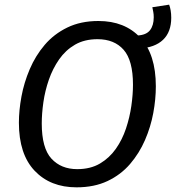

<svg xmlns="http://www.w3.org/2000/svg" viewBox="-20 -791 754 823"><path d="M402 -701Q515 -701 581.5 -629.5Q648 -558 648 -421Q648 -366 637 -306.5Q626 -247 601.5 -190.5Q577 -134 537.5 -88Q498 -42 441 -15Q384 12 308 12Q196 12 128.5 -59Q61 -130 61 -265Q61 -318 72 -377.5Q83 -437 107.5 -494.5Q132 -552 171.5 -598.5Q211 -645 268.5 -673Q326 -701 402 -701ZM398 -623Q342 -623 301.5 -599.5Q261 -576 233.5 -536.5Q206 -497 189.5 -449.5Q173 -402 166 -353Q159 -304 159 -262Q159 -156 200.5 -111Q242 -66 311 -66Q368 -66 408.5 -90Q449 -114 476.5 -153Q504 -192 520 -240Q536 -288 543 -337Q550 -386 550 -428Q550 -532 510 -577.5Q470 -623 398 -623ZM577 -583 570 -639Q607 -641 623 -661.5Q639 -682 639 -717Q639 -730 637 -740Q635 -750 633 -760L705 -771Q709 -761 711.5 -746.5Q714 -732 714 -715Q714 -654 679 -620.5Q644 -587 577 -583Z"/></svg>

Font: Fira Sans Variable
Style: Italic
Weight: 397
Italic angle: -8°
Designer: Carrois Corporate & Edenspiekermann AG
Foundry: Carrois Corporate GbR & Edenspiekermann AG
Version: Version 4.202